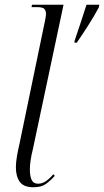

<svg xmlns="http://www.w3.org/2000/svg" viewBox="-20 -780 439 810"><path d="M295 -609Q307 -643 320 -683.5Q333 -724 345 -760H399L397 -749Q378 -713 351 -671Q324 -629 304 -600H294ZM120 10Q80 10 63.5 -13Q47 -36 47 -74Q47 -95 51.5 -121Q56 -147 63 -177L171 -698Q174 -715 174 -721Q174 -734 167.5 -742Q161 -750 135 -750H113L115 -760H248L119 -152Q112 -124 109 -103Q106 -82 106 -65Q106 -37 113.5 -21Q121 -5 141 -5Q158 -5 174 -16Q190 -27 205 -45L211 -38Q192 -17 173 -3.5Q154 10 120 10Z"/></svg>

Font: Noto Serif Display ExtraCondensed Light
Style: Italic
Weight: 300
Width: 2
Italic angle: -12°
Designer: Monotype Design Team
Foundry: Monotype Imaging Inc.
Version: Version 2.009